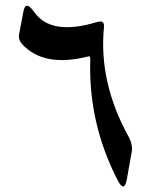

<svg xmlns="http://www.w3.org/2000/svg" viewBox="-20 -562 528 672"><path d="M62 -522 47 -443C44 -430 48 -419 57 -408C108 -352 186 -338 291 -365C294 -366 296 -362 296 -353C291 -203 324 -62 393 71C408 99 418 97 424 65L441 -30C444 -47 440 -65 431 -82C360 -210 331 -339 344 -468C345 -485 337 -490 320 -485C211 -452 138 -464 99 -521C80 -548 67 -549 62 -522Z"/></svg>

Font: XITS Math
Style: Regular
Weight: 400
Designer: MicroPress Inc., with final additions and corrections provided by Coen Hoffman, Elsevier (retired)
Version: Version 1.108